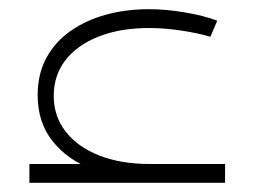

<svg xmlns="http://www.w3.org/2000/svg" viewBox="-20 -398 554 418"><path d="M306 -8Q239 -8 183.5 -28.5Q128 -49 95 -90Q62 -131 62 -191Q62 -237 81 -272Q100 -307 133.5 -330.5Q167 -354 210.5 -366Q254 -378 304 -378Q341 -378 382.5 -371Q424 -364 453 -353L438 -318Q411 -326 374.5 -331.5Q338 -337 304 -337Q242 -337 195 -318.5Q148 -300 122.5 -267Q97 -234 97 -189Q97 -145 123 -111.5Q149 -78 196 -59.5Q243 -41 306 -41ZM44 0V-41H470V0Z"/></svg>

Font: Alexandria ExtraLight
Style: Regular
Weight: 250
Designer: Mohamed Gaber
Foundry: Kief Type Foundry
Version: Version 5.100